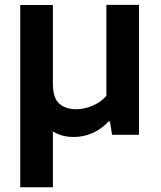

<svg xmlns="http://www.w3.org/2000/svg" viewBox="-20 -566 674 806"><path d="M289.5 9Q241 9 204.8 -12.5Q168.5 -34 148.5 -81.8Q128.5 -129.5 128.5 -207.5V-299H202V-215.5Q202 -155 228.5 -131.2Q255 -107.5 299 -107.5Q321 -107.5 344.2 -113.8Q367.5 -120 388.8 -132.5Q410 -145 426.5 -163.5V-545.5H563.5V0H450.5L441.5 -56H435.5Q406 -24 368.5 -7.5Q331 9 289.5 9ZM65 220V-545H202V220Z"/></svg>

Font: Encode Sans SC SemiExpanded SemiBold
Style: Regular
Weight: 600
Width: 6
Designer: Multiple Designers
Foundry: Impallari Type
Version: Version 3.002